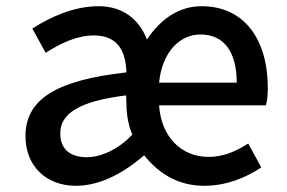

<svg xmlns="http://www.w3.org/2000/svg" viewBox="-20 -584 923 618"><path d="M224 14C295 14 368 -19 444 -84C487 -31 547 14 637 14C708 14 769 -11 821 -45L779 -122C739 -97 700 -79 651 -79C565 -79 499 -142 492 -245H836C840 -259 842 -279 842 -301C842 -456 767 -564 629 -564C557 -564 498 -524 453 -457C427 -523 375 -564 297 -564C216 -564 140 -528 84 -492L127 -414C174 -444 227 -470 282 -470C363 -470 385 -414 387 -351C162 -326 62 -265 62 -146C62 -49 129 14 224 14ZM260 -78C210 -78 174 -100 174 -155C174 -217 232 -258 386 -277L387 -250C387 -215 394 -177 406 -151C362 -104 306 -78 260 -78ZM492 -318C502 -416 558 -473 625 -473C701 -473 742 -417 742 -318Z"/></svg>

Font: GenYoGothic2 TW M
Style: Regular
Weight: 500
Version: Version 2.100;PS 2.1;hotconv 16.6.51;makeotf.lib2.5.65220 DE